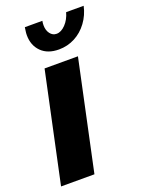

<svg xmlns="http://www.w3.org/2000/svg" viewBox="-149 -798 652 865"><g transform="rotate(-20 177.0 -365.0)"><path d="M102 -525H262L150 0H-10ZM207 -653Q229 -653 250 -675Q271 -697 280 -730H364Q355 -688 330 -654Q305 -620 269.5 -601.5Q234 -583 193 -583Q139 -583 108.5 -613.5Q78 -644 78 -693Q78 -703 79.5 -712Q81 -721 82 -730H166Q165 -725 164.5 -719.5Q164 -714 164 -709Q164 -685 176 -669Q188 -653 207 -653Z"/></g></svg>

Font: Raleway Thin ExtraBold
Style: Italic
Weight: 800
Italic angle: -12°
Version: Version 4.026